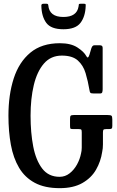

<svg xmlns="http://www.w3.org/2000/svg" viewBox="-20 -992 626 1024"><path d="M373.5 -378.5H554.5Q569.5 -378.5 574.2 -375Q579 -371.5 579 -355V-320.5Q579 -309.5 575.5 -306.5Q572 -303.5 560 -303.5H546Q534.5 -303.5 531.8 -300Q529 -296.5 529 -285V-222Q529 -208.5 528 -201Q527 -193.5 525 -182Q517.5 -131 492.2 -87Q467 -43 419.2 -15.8Q371.5 11.5 298.5 11.5Q218.5 11.5 165.5 -17Q112.5 -45.5 81.8 -97.2Q51 -149 38 -219.8Q25 -290.5 25 -375Q25 -486.5 53.2 -573.8Q81.5 -661 142 -711.2Q202.5 -761.5 299.5 -761.5Q358 -761.5 393 -738.8Q428 -716 440.5 -692.5Q449 -675.5 457 -700L467 -734Q469.5 -741 473 -745.8Q476.5 -750.5 483.5 -750.5H513Q527.5 -750.5 527.5 -737V-516.5Q527.5 -507.5 525.5 -500.5Q523.5 -493.5 514 -493.5H479.5Q465 -493.5 461.8 -497.5Q458.5 -501.5 457 -512.5Q449 -560 436.5 -601.8Q424 -643.5 395 -669.5Q366 -695.5 310 -695.5Q251 -695.5 214.2 -653Q177.5 -610.5 160.2 -538Q143 -465.5 143 -375Q143 -284.5 157.2 -210.8Q171.5 -137 205.2 -93Q239 -49 298 -49Q327.5 -49 351.2 -67.5Q375 -86 390.8 -114.8Q406.5 -143.5 412.5 -175Q414 -182.5 415 -188.5Q416 -194.5 416 -205V-286.5Q416 -298.5 413.2 -301Q410.5 -303.5 399.5 -303.5H370Q357 -303.5 355.2 -307Q353.5 -310.5 353.5 -323.5V-358.5Q353.5 -371.5 357.2 -375Q361 -378.5 373.5 -378.5ZM318 -836Q252 -836 226.8 -870.2Q201.5 -904.5 200.5 -962.5Q200.5 -972 212 -972H228.5Q237 -972 237.5 -964Q243 -901.5 318 -901.5Q390 -901.5 399 -957.5Q400.5 -964.5 400.5 -968.2Q400.5 -972 409.5 -972H427Q435 -972 436.2 -969.8Q437.5 -967.5 437 -960Q435 -903.5 409 -869.8Q383 -836 318 -836Z"/></svg>

Font: Besley* Condensed Medium
Style: Regular
Weight: 500
Width: 3
Designer: Owen Earl
Foundry: indestructible type*
Version: Version 3.000; ttfautohint (v1.8.3)